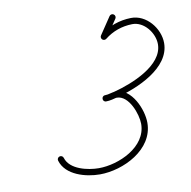

<svg xmlns="http://www.w3.org/2000/svg" viewBox="-70 -651 726 731"><g transform="rotate(-10 293.0 -285.0)"><path d="M416 -579C410.5 -582.7 403 -581.2 399.3 -575.7C384.3 -553.4 369.3 -531 354.3 -508.7C350.6 -503.2 352.1 -495.7 357.6 -492C363.1 -488.3 370.6 -489.8 374.3 -495.3C389.3 -517.6 404.3 -540 419.3 -562.3C423 -567.8 421.5 -575.3 416 -579ZM354.9 -494.6C359 -489.4 366.6 -488.5 371.8 -492.6C402.8 -517.2 438.8 -529.6 478.4 -530.5C524.3 -531.6 562 -482.1 562 -438.7C562 -355.4 435.5 -306.9 369.3 -289.6C357.3 -286.5 342.8 -282 330.3 -282C322.3 -282 318.3 -275.9 318.3 -269.9C318.3 -263.9 322.3 -257.9 330.3 -258C344.7 -258 358.6 -265 372.3 -265C419.3 -265 446.5 -188 446.5 -151C446.5 -61 335.4 -12.5 259 -12.5C217.1 -12.5 147.7 -27.2 133.8 -74.4C132 -80.7 125.3 -84.4 118.9 -82.5C112.6 -80.6 108.9 -74 110.8 -67.6C128.1 -8.8 205.2 11.5 259 11.5C349.3 11.5 470.5 -46.8 470.5 -151C470.5 -202.3 434.3 -289 372.3 -289C358.2 -289 344.5 -282 330.3 -282C322.3 -281.9 318.3 -275.9 318.3 -269.9C318.3 -263.9 322.3 -258 330.3 -258C345 -258 361.2 -262.7 375.3 -266.4C454.1 -286.9 586 -341.2 586 -438.7C586 -495.6 537.4 -555.9 477.8 -554.5C433 -553.5 391.9 -539.2 356.9 -511.4C351.7 -507.3 350.8 -499.7 354.9 -494.6Z"/></g></svg>

Font: FRB American Cursive Guidelines Light
Style: Italic
Weight: 300
Italic angle: -25°
Version: Version 2.0;Modular Font Editor K font №1